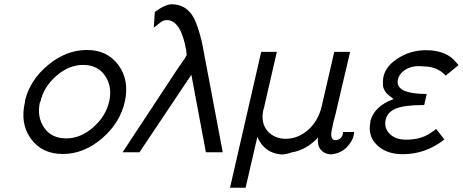

<svg xmlns="http://www.w3.org/2000/svg" viewBox="-20 -713 2167 899"><path d="M97 -236V-241Q120 -338 205 -408.5Q290 -479 387 -479Q483 -479 535 -407.5Q587 -336 564 -235Q541 -136 456.5 -64Q372 8 274 8Q177 8 125 -63Q73 -134 97 -236ZM169 -236Q168 -235 167 -235Q152 -166 186.5 -115.5Q221 -65 290 -65Q357 -65 416 -116.5Q475 -168 491 -237Q507 -306 472.5 -357.5Q438 -409 369 -409Q302 -409 243 -357Q184 -305 169 -236Z M554 0 807 -384 847 -442Q847 -444 850 -448Q854 -453 854 -458V-460Q853 -463 852.5 -467.5Q852 -472 852 -477Q827 -619 761 -619Q745 -619 730 -607Q718 -598 716 -596Q708 -589 700 -584L705 -657Q752 -692 784 -693Q811 -693 835 -682Q869 -665 888.5 -627Q908 -589 926 -513L1023 0H944L876 -363Q855 -332 757 -185Q659 -38 633 0Z M1057 166 1203 -470H1276V-469L1216 -208Q1216 -207 1215.5 -205.5Q1215 -204 1214 -203Q1199 -138 1233 -99Q1266 -63 1319 -63Q1377 -64 1423.5 -105.5Q1470 -147 1486 -214L1545 -470H1618L1619 -469L1553 -187Q1553 -185 1550.5 -176Q1548 -167 1546 -160Q1539 -136 1538 -126Q1536 -117 1532 -97Q1529 -77 1534 -67Q1538 -57 1550 -57Q1565 -57 1575.5 -67Q1586 -77 1586 -95H1638Q1638 -92 1636 -78Q1630 -52 1604 -24Q1578 4 1531 10Q1506 9 1490 -4Q1474 -17 1470 -37Q1470 -41 1469.5 -45.5Q1469 -50 1468.5 -52Q1468 -54 1468 -55Q1468 -61 1469 -69Q1414 -10 1344 1Q1328 8 1305 10Q1303 11 1291.5 9.5Q1280 8 1276 7Q1213 -7 1185 -72L1130 166Z M1715 -143 1713 -142Q1731 -216 1823 -249Q1819 -252 1813 -257Q1807 -262 1805 -263Q1778 -283 1773 -312V-332Q1774 -393 1836.5 -435.5Q1899 -478 1974 -478Q2070 -478 2116 -421L2127 -408L2067 -359L2064 -362Q2025 -402 1964 -402Q1921 -407 1892 -394Q1850 -374 1843 -340Q1836 -306 1870.5 -289.5Q1905 -273 1978 -273L1966 -221H1957Q1875 -221 1834.5 -205Q1794 -189 1786 -152Q1777 -115 1804 -87Q1831 -59 1882 -59Q1949 -59 1994 -89L2012 -101Q2014 -102 2015.5 -103.5Q2017 -105 2018 -106Q2019 -107 2020 -108Q2021 -109 2022 -109L2061 -60Q1973 9 1866 9Q1788 9 1744 -35Q1700 -79 1715 -143Z"/></svg>

Font: Coval
Style: ExtraLight Italic
Weight: 200
Foundry: Context Ltd
Version: Version 001.000